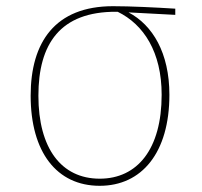

<svg xmlns="http://www.w3.org/2000/svg" viewBox="-20 -589 652 620"><path d="M546 -561C482 -565 401 -569 345 -569C158 -569 79 -453 79 -280C79 -98 163 11 302 11C438 11 527 -96 527 -283C527 -418 473 -508 395 -549L546 -541ZM502 -283C502 -108 424 -12 302 -12C178 -12 104 -110 104 -280C104 -447 174 -552 356 -551H360C444 -510 502 -421 502 -283Z"/></svg>

Font: Glow Sans SC Normal Thin
Style: Regular
Weight: 100
Designer: Ryoko NISHIZUKA (kana, bopomofo & ideographs); Paul D. Hunt (Latin, Greek & Cyrillic); Sandoll Communications, Soo-young
Version: Version 0.93